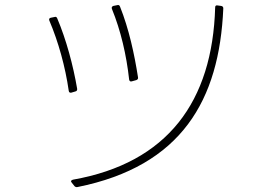

<svg xmlns="http://www.w3.org/2000/svg" viewBox="-20 -750 1040 779"><path d="M515 -420 533 -425C538 -427 541 -430 540 -436C525 -532 503 -633 467 -723C465 -729 461 -731 455 -729L440 -726C434 -724 432 -720 434 -714C470 -626 493 -527 504 -427C505 -421 509 -418 515 -420ZM271 -9 282 5C285 8 289 10 294 9C717 -76 870 -344 886 -716C886 -722 883 -725 877 -726L862 -728C856 -729 853 -726 853 -720C842 -338 660 -89 276 -21C268 -19 266 -14 271 -9ZM269 -374 286 -379C291 -380 294 -384 293 -390C277 -484 249 -589 212 -676C210 -681 206 -683 201 -681L186 -678C180 -677 178 -672 180 -667C217 -580 245 -479 259 -381C260 -375 264 -373 269 -374Z"/></svg>

Font: LINE Seed JP_OTF Thin
Style: Regular
Weight: 250
Designer: LY Corporation & Fontrix & Fontworks
Version: Version 1.007